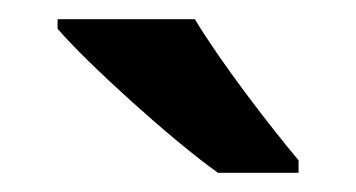

<svg xmlns="http://www.w3.org/2000/svg" viewBox="-20 -786 371 200"><path d="M183 -766H40V-756C72 -719 158 -641 207 -606H291V-619C260 -656 210 -721 183 -766Z"/></svg>

Font: Noto Sans Tai Tham SemiBold
Style: Regular
Weight: 600
Designer: Monotype Design Team 2013. Revised by David WIlliams 2020
Foundry: Monotype Imaging Inc.
Version: Version 2.002